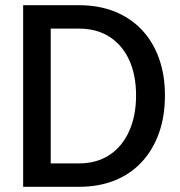

<svg xmlns="http://www.w3.org/2000/svg" viewBox="-20 -718 690 738"><path d="M69 0V-698H284Q360 -698 421 -673.5Q482 -649 525 -603.5Q568 -558 591 -494Q614 -430 614 -351Q614 -271 591 -206.5Q568 -142 525 -95.5Q482 -49 421 -24.5Q360 0 284 0ZM175 -90H284Q352 -90 401 -122.5Q450 -155 476.5 -214Q503 -273 503 -351Q503 -430 476.5 -487.5Q450 -545 401 -576.5Q352 -608 284 -608H175Z"/></svg>

Font: Azeret Mono Thin
Style: Regular
Weight: 400
Version: Version 1.002